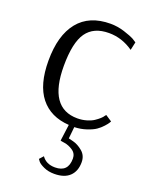

<svg xmlns="http://www.w3.org/2000/svg" viewBox="-143 -585 709 911"><g transform="rotate(20 211.5 -129.5)"><path d="M386 -426Q329 -466 263 -466Q186 -466 150 -415Q114 -364 114 -246Q114 -34 259 -34Q283 -34 305 -40.5Q327 -47 340.5 -56Q354 -65 364 -74Q374 -83 378 -90L383 -96L415 -75Q413 -72 410 -66.5Q407 -61 394 -46.5Q381 -32 365 -21Q349 -10 320.5 -0.5Q292 9 260 10L254 69L278 75Q302 81 326 101Q350 121 350 155Q350 200 323.5 225.5Q297 251 246 251Q216 251 193 240.5Q170 230 162 220L154 209L172 189Q194 221 239 221Q305 221 305 153Q305 127 284 113Q263 99 242 96Q221 93 221 92L232 9Q138 3 87.5 -60.5Q37 -124 37 -245Q37 -373 92.5 -441.5Q148 -510 255 -510Q290 -510 325 -499Q360 -488 378 -478L395 -467Z"/></g></svg>

Font: Arsenal
Style: Regular
Weight: 400
Designer: Andrij Shevchenko
Foundry: Stairsfor.com
Version: Version 1.000